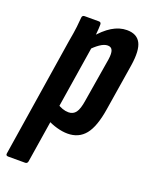

<svg xmlns="http://www.w3.org/2000/svg" viewBox="-151 -566 638 821"><g transform="rotate(20 168.0 -156.0)"><path d="M194 6Q171 6 144.5 -1.5Q118 -9 97 -21L110 -101Q125 -91 139 -86Q153 -81 167 -81Q188 -81 200 -97Q212 -113 218 -153L251 -353Q255 -381 249.5 -394Q244 -407 228 -407Q212 -407 192.5 -393.5Q173 -380 153 -358L150 -417Q183 -457 216 -477Q249 -497 283 -497Q328 -497 345 -465Q362 -433 351 -362L317 -150Q304 -67 274.5 -30.5Q245 6 194 6ZM-10 185Q-22 185 -20 174L65 -367Q73 -411 76 -437Q79 -463 80 -480Q81 -491 92 -491H157Q167 -491 167 -480Q167 -463 164.5 -438Q162 -413 160 -394L166 -375L79 174Q77 185 67 185Z"/></g></svg>

Font: Sofia Sans Extra Condensed
Style: Bold Italic
Weight: 700
Italic angle: -9°
Designer: Botio Nikoltchev, Ani Petrova
Foundry: lettersoup
Version: Version 4.101